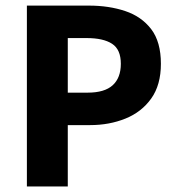

<svg xmlns="http://www.w3.org/2000/svg" viewBox="-20 -672 636 692"><path d="M76.9 0V-651.8H300.8Q372.6 -651.8 431.2 -632.2Q489.9 -612.6 524.9 -567Q559.9 -521.3 559.9 -442.1Q559.9 -365.9 525.1 -317Q490.3 -268.1 432.1 -244.6Q373.9 -221.1 304.8 -221.1H224.3V0ZM224.3 -338.1H296.1Q357 -338.1 386.3 -364.9Q415.5 -391.7 415.5 -442.1Q415.5 -493.7 383.9 -514.2Q352.4 -534.8 292.1 -534.8H224.3Z"/></svg>

Font: Source Sans 3 VF
Style: Regular
Weight: 200
Designer: Paul D. Hunt
Foundry: Adobe
Version: Version 3.046;hotconv 1.0.118;makeotfexe 2.5.65603